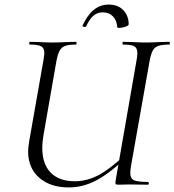

<svg xmlns="http://www.w3.org/2000/svg" viewBox="-20 -808 763 840"><path d="M103 -146Q103 -158 107 -186L170 -544Q174 -570 174 -576Q174 -598 160 -605.5Q146 -613 110 -613Q108 -613 108 -619Q108 -625 110 -625L151 -624Q187 -622 209 -622Q233 -622 271 -624L312 -625Q315 -625 315 -619Q315 -613 312 -613Q280 -613 264.5 -607Q249 -601 241 -586.5Q233 -572 227 -542L171 -221Q165 -188 165 -161Q165 -90 202 -52.5Q239 -15 308 -15Q360 -15 410.5 -41.5Q461 -68 530 -133L539 -125Q463 -52 403.5 -20Q344 12 281 12Q200 12 151.5 -30.5Q103 -73 103 -146ZM486 -19 577 -542Q581 -561 581 -576Q581 -598 567.5 -605.5Q554 -613 518 -613Q516 -613 516 -619Q516 -625 518 -625L559 -624Q597 -622 619 -622Q640 -622 678 -624L721 -625Q723 -625 723 -619Q723 -613 721 -613Q690 -613 673.5 -607.5Q657 -602 649 -588Q641 -574 635 -544L553 -81Q550 -63 550 -51Q550 -27 566 -19.5Q582 -12 627 -12Q631 -12 631 -6Q631 0 627 0L546 -1L498 0Q488 0 486 -3Q484 -6 486 -19ZM429 -754Q406 -754 389 -739.5Q372 -725 357 -693Q356 -690 351 -690Q347 -690 343.5 -692Q340 -694 341 -696Q383 -788 455 -788Q497 -788 520 -763Q543 -738 543 -702Q543 -696 528.5 -691Q514 -686 502 -686Q493 -686 493 -689Q491 -719 474 -736.5Q457 -754 429 -754Z"/></svg>

Font: Cormorant Infant
Style: Italic
Weight: 400
Italic angle: -10°
Designer: Christian Thalmann (Catharsis Fonts)
Foundry: Catharsis Fonts
Version: Version 4.000